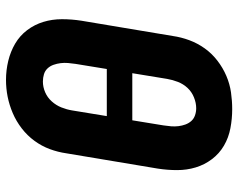

<svg xmlns="http://www.w3.org/2000/svg" viewBox="-97 -689 794 640"><g transform="rotate(-90 300.0 -369.0)"><path d="M256 8Q224 8 192.5 2Q161 -4 134.5 -19.5Q108 -35 89.5 -59.5Q71 -84 62 -113.5Q53 -143 53 -175.5Q53 -208 58 -240L109 -545Q113 -573 123 -600Q133 -627 150.5 -651Q168 -675 192 -693.5Q216 -712 243 -723.5Q270 -735 297.5 -740.5Q325 -746 354 -746Q386 -746 417 -738.5Q448 -731 474.5 -715.5Q501 -700 519.5 -675.5Q538 -651 547 -621.5Q556 -592 556 -559.5Q556 -527 551 -495L500 -190Q496 -162 486 -135Q476 -108 459 -84Q442 -60 418 -41.5Q394 -23 367 -11.5Q340 0 312 4Q284 8 256 8ZM390 -410 407 -514Q409 -527 410 -539.5Q411 -552 409.5 -564Q408 -576 404 -587.5Q400 -599 392 -607.5Q384 -616 372.5 -619.5Q361 -623 348 -623Q330 -623 312.5 -615.5Q295 -608 282 -593.5Q269 -579 262 -561.5Q255 -544 252 -526L233 -410ZM259 -112Q277 -112 295.5 -119.5Q314 -127 327 -141Q340 -155 347 -173Q354 -191 357 -209L376 -325H219L202 -221Q200 -208 199 -195.5Q198 -183 199.5 -171Q201 -159 205 -148Q209 -137 216.5 -128.5Q224 -120 235.5 -116Q247 -112 259 -112Z"/></g></svg>

Font: Iosevka Slab Heavy Extended
Style: Italic
Weight: 900
Width: 7
Italic angle: -9°
Monospace: yes
Designer: Belleve Invis
Foundry: Belleve Invis
Version: Version 11.1.0; ttfautohint (v1.8.3)